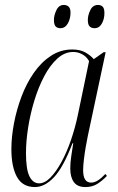

<svg xmlns="http://www.w3.org/2000/svg" viewBox="-20 -746 476 776"><path d="M121 10Q71 10 48.5 -31Q26 -72 26 -143Q26 -192 36.5 -247.5Q47 -303 67 -356Q87 -409 117 -452Q147 -495 186 -520.5Q225 -546 272 -546Q304 -546 325 -534Q346 -522 359 -507L399 -535H407L335 -197Q331 -178 326.5 -152Q322 -126 319 -100.5Q316 -75 316 -58Q316 -8 348 -8Q362 -8 376 -17Q390 -26 406 -43L412 -35Q395 -17 374.5 -3.5Q354 10 325 10Q293 10 278.5 -10Q264 -30 264 -65Q264 -89 268 -115Q272 -141 276 -167H273Q236 -70 198.5 -30Q161 10 121 10ZM138 -5Q161 -5 184 -28.5Q207 -52 228.5 -91.5Q250 -131 267 -180.5Q284 -230 295 -283L340 -499Q330 -517 312.5 -526.5Q295 -536 276 -536Q241 -536 211.5 -509Q182 -482 158.5 -437.5Q135 -393 118.5 -338.5Q102 -284 93.5 -229Q85 -174 85 -127Q85 -62 99 -33.5Q113 -5 138 -5ZM362 -632Q350 -632 342.5 -639Q335 -646 335 -666Q335 -684 345 -705Q355 -726 376 -726Q388 -726 395 -719Q402 -712 402 -693Q402 -669 391.5 -650.5Q381 -632 362 -632ZM224 -632Q212 -632 205 -639Q198 -646 198 -666Q198 -684 208 -705Q218 -726 238 -726Q250 -726 257.5 -719Q265 -712 265 -695Q265 -670 254 -651Q243 -632 224 -632Z"/></svg>

Font: Noto Serif Display ExtraCondensed Light
Style: Italic
Weight: 300
Width: 2
Italic angle: -12°
Designer: Monotype Design Team
Foundry: Monotype Imaging Inc.
Version: Version 2.009